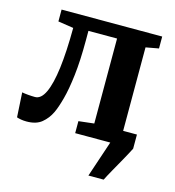

<svg xmlns="http://www.w3.org/2000/svg" viewBox="-109 -648 840 921"><g transform="rotate(15 311.0 -188.0)"><path d="M413.8 180 474.2 0 467 -70.2H587.8V0Q573.1 28.9 554.5 62Q536 95.1 518.5 126Q501 156.9 489.5 180ZM59.9 6.4Q44.8 6.4 32.1 4.2Q19.5 2 10.9 -1.1L3.8 -123.3Q14.3 -121 33.3 -119.3Q52.3 -117.6 68.7 -117.6Q98.8 -117.6 118.8 -160.4Q138.9 -203.2 149.3 -285.2Q159.6 -367.1 160.1 -485.1L83.5 -496.8V-555.7H583.2V-496.5L519.3 -484.8V-68.4L585.2 -59.6V0H299.9V-59.6L376.5 -68.4V-490.4H234.3V-442.1Q234.3 -341.9 225.7 -269.2Q217.2 -196.5 204.1 -148.1Q191.1 -99.6 178 -72.2Q161.9 -38.5 134.6 -16.1Q107.4 6.4 59.9 6.4Z"/></g></svg>

Font: Merriweather 7pt Light
Style: Regular
Weight: 300
Designer: Eben Sorkin
Foundry: Eben Sorkin
Version: Version 2.200;gftools[0.9.31]